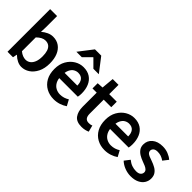

<svg xmlns="http://www.w3.org/2000/svg" viewBox="48 -1490 2248 2248"><g transform="rotate(45 1171.5 -366.0)"><path d="M311 12Q278 12 243.5 -4.5Q209 -21 177 -52H174L164 0H73V-706H188V-524L185 -442Q216 -469 252.5 -486Q289 -503 327 -503Q388 -503 431.5 -472Q475 -441 498 -385.5Q521 -330 521 -254Q521 -170 491 -110.5Q461 -51 413.5 -19.5Q366 12 311 12ZM287 -83Q320 -83 346 -102Q372 -121 387 -158.5Q402 -196 402 -252Q402 -301 391 -336Q380 -371 356.5 -389.5Q333 -408 296 -408Q269 -408 243 -394.5Q217 -381 188 -353V-124Q214 -102 240 -92.5Q266 -83 287 -83Z M847 12Q778 12 722.5 -18.5Q667 -49 635 -106.5Q603 -164 603 -246Q603 -326 636 -383.5Q669 -441 721 -472Q773 -503 831 -503Q898 -503 943 -473Q988 -443 1010.5 -390.5Q1033 -338 1033 -270Q1033 -254 1031.5 -239Q1030 -224 1027 -210H689V-298H931Q931 -351 907 -381.5Q883 -412 833 -412Q805 -412 778.5 -397Q752 -382 734.5 -346Q717 -310 717 -246Q717 -188 737 -151.5Q757 -115 790 -97.5Q823 -80 861 -80Q893 -80 921.5 -89Q950 -98 975 -114L1015 -40Q981 -16 937.5 -2Q894 12 847 12ZM643 -570 777 -744H881L1015 -570H925L831 -664H827L733 -570Z M1306 10Q1221 10 1185.5 -39.5Q1150 -89 1150 -168V-400H1080V-486L1156 -491L1170 -645H1266V-491H1391V-400H1266V-168Q1266 -125 1283 -103.5Q1300 -82 1335 -82Q1348 -82 1361 -84Q1374 -86 1386 -92L1407 -11Q1388 -2 1362 4Q1336 10 1306 10Z M1689 12Q1620 12 1564.5 -18.5Q1509 -49 1477 -106.5Q1445 -164 1445 -246Q1445 -326 1478 -383.5Q1511 -441 1563 -472Q1615 -503 1673 -503Q1740 -503 1785 -473Q1830 -443 1852.5 -390.5Q1875 -338 1875 -270Q1875 -254 1873.5 -239Q1872 -224 1869 -210H1531V-298H1773Q1773 -351 1749 -381.5Q1725 -412 1675 -412Q1647 -412 1620.5 -397Q1594 -382 1576.5 -346Q1559 -310 1559 -246Q1559 -188 1579 -151.5Q1599 -115 1632 -97.5Q1665 -80 1703 -80Q1735 -80 1763.5 -89Q1792 -98 1817 -114L1857 -40Q1823 -16 1779.5 -2Q1736 12 1689 12Z M2122 12Q2071 12 2021.5 -7Q1972 -26 1936 -60L1987 -126Q2020 -99 2054 -87Q2088 -75 2126 -75Q2166 -75 2185 -92Q2204 -109 2204 -134Q2204 -154 2189.5 -168Q2175 -182 2152 -192Q2129 -202 2101 -212Q2065 -225 2034 -243.5Q2003 -262 1983.5 -289.5Q1964 -317 1964 -356Q1964 -421 2012 -462Q2060 -503 2142 -503Q2192 -503 2234 -486.5Q2276 -470 2306 -444L2255 -379Q2229 -398 2202 -407Q2175 -416 2145 -416Q2108 -416 2090 -400Q2072 -384 2072 -362Q2072 -344 2083.5 -331.5Q2095 -319 2117 -309.5Q2139 -300 2170 -290Q2208 -277 2241 -258.5Q2274 -240 2293.5 -211.5Q2313 -183 2313 -140Q2313 -98 2291 -63.5Q2269 -29 2226.5 -8.5Q2184 12 2122 12Z"/></g></svg>

Font: Source Sans 3 ExtraLight SemiBold
Style: Regular
Weight: 600
Version: Version 3.052;hotconv 1.1.0;makeotfexe 2.6.0